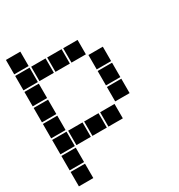

<svg xmlns="http://www.w3.org/2000/svg" viewBox="-185 -719 969 1039"><g transform="rotate(-30 300.0 -200.0)"><path d="M6 -595Q5 -595 5 -595Q5 -595 5 -594V-506Q5 -505 5 -505Q5 -505 6 -505H94Q95 -505 95 -505Q95 -505 95 -506V-594Q95 -595 95 -595Q95 -595 94 -595ZM6 -495Q5 -495 5 -495Q5 -495 5 -494V-406Q5 -405 5 -405Q5 -405 6 -405H94Q95 -405 95 -405Q95 -405 95 -406V-494Q95 -495 95 -495Q95 -495 94 -495ZM106 -495Q105 -495 105 -495Q105 -495 105 -494V-406Q105 -405 105 -405Q105 -405 106 -405H194Q195 -405 195 -405Q195 -405 195 -406V-494Q195 -495 195 -495Q195 -495 194 -495ZM206 -495Q205 -495 205 -495Q205 -495 205 -494V-406Q205 -405 205 -405Q205 -405 206 -405H294Q295 -405 295 -405Q295 -405 295 -406V-494Q295 -495 295 -495Q295 -495 294 -495ZM306 -495Q305 -495 305 -495Q305 -495 305 -494V-406Q305 -405 305 -405Q305 -405 306 -405H394Q395 -405 395 -405Q395 -405 395 -406V-494Q395 -495 395 -495Q395 -495 394 -495ZM6 -395Q5 -395 5 -395Q5 -395 5 -394V-306Q5 -305 5 -305Q5 -305 6 -305H94Q95 -305 95 -305Q95 -305 95 -306V-394Q95 -395 95 -395Q95 -395 94 -395ZM406 -395Q405 -395 405 -395Q405 -395 405 -394V-306Q405 -305 405 -305Q405 -305 406 -305H494Q495 -305 495 -305Q495 -305 495 -306V-394Q495 -395 495 -395Q495 -395 494 -395ZM6 -295Q5 -295 5 -295Q5 -295 5 -294V-206Q5 -205 5 -205Q5 -205 6 -205H94Q95 -205 95 -205Q95 -205 95 -206V-294Q95 -295 95 -295Q95 -295 94 -295ZM406 -295Q405 -295 405 -295Q405 -295 405 -294V-206Q405 -205 405 -205Q405 -205 406 -205H494Q495 -205 495 -205Q495 -205 495 -206V-294Q495 -295 495 -295Q495 -295 494 -295ZM6 -195Q5 -195 5 -195Q5 -195 5 -194V-106Q5 -105 5 -105Q5 -105 6 -105H94Q95 -105 95 -105Q95 -105 95 -106V-194Q95 -195 95 -195Q95 -195 94 -195ZM406 -195Q405 -195 405 -195Q405 -195 405 -194V-106Q405 -105 405 -105Q405 -105 406 -105H494Q495 -105 495 -105Q495 -105 495 -106V-194Q495 -195 495 -195Q495 -195 494 -195ZM6 -95Q5 -95 5 -95Q5 -95 5 -94V-6Q5 -5 5 -5Q5 -5 6 -5H94Q95 -5 95 -5Q95 -5 95 -6V-94Q95 -95 95 -95Q95 -95 94 -95ZM106 -95Q105 -95 105 -95Q105 -95 105 -94V-6Q105 -5 105 -5Q105 -5 106 -5H194Q195 -5 195 -5Q195 -5 195 -6V-94Q195 -95 195 -95Q195 -95 194 -95ZM206 -95Q205 -95 205 -95Q205 -95 205 -94V-6Q205 -5 205 -5Q205 -5 206 -5H294Q295 -5 295 -5Q295 -5 295 -6V-94Q295 -95 295 -95Q295 -95 294 -95ZM306 -95Q305 -95 305 -95Q305 -95 305 -94V-6Q305 -5 305 -5Q305 -5 306 -5H394Q395 -5 395 -5Q395 -5 395 -6V-94Q395 -95 395 -95Q395 -95 394 -95ZM6 5Q5 5 5 5Q5 5 5 6V94Q5 95 5 95Q5 95 6 95H94Q95 95 95 95Q95 95 95 94V6Q95 5 95 5Q95 5 94 5ZM6 105Q5 105 5 105Q5 105 5 106V194Q5 195 5 195Q5 195 6 195H94Q95 195 95 195Q95 195 95 194V106Q95 105 95 105Q95 105 94 105Z"/></g></svg>

Font: Doto Black
Style: Regular
Weight: 900
Version: Version 1.000